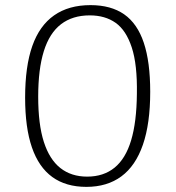

<svg xmlns="http://www.w3.org/2000/svg" viewBox="-20 -722 685 749"><path d="M317 7Q237 7 184 -31.5Q131 -70 104.5 -147Q78 -224 78 -341Q78 -463 106 -542.5Q134 -622 191 -662Q248 -702 333 -702Q413 -702 464.5 -666Q516 -630 541 -555Q566 -480 566 -364Q566 -240 537.5 -157.5Q509 -75 453.5 -34Q398 7 317 7ZM320 -33Q384 -33 427 -68Q470 -103 491.5 -174.5Q513 -246 514 -356Q516 -470 494 -537Q472 -604 431 -633Q390 -662 330 -662Q263 -662 218 -627.5Q173 -593 151 -522.5Q129 -452 129 -345Q129 -237 151 -168.5Q173 -100 215.5 -66.5Q258 -33 320 -33Z"/></svg>

Font: Bitter Thin Light
Style: Regular
Weight: 300
Version: Version 2.002